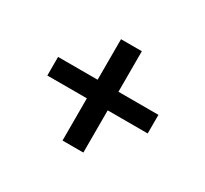

<svg xmlns="http://www.w3.org/2000/svg" viewBox="-100 -671 782 733"><g transform="rotate(30 291.0 -304.5)"><path d="M244.1 -81.1V-267.1H69.8V-349.1H244.1V-527.8H335.9V-349.1H512.2V-267.1H335.9V-81.1Z"/></g></svg>

Font: Literata Book SemiBold
Style: Regular
Weight: 600
Designer: Latin by Veronika Burian and Jose Scaglione. Greek by Irene Vlachou. Cyrillic by Vera Evstafieva
Foundry: TypeTogether
Version: Version 2.003;PS 002.003;hotconv 1.0.88;makeotf.lib2.5.64775